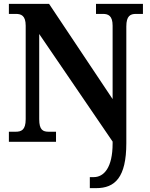

<svg xmlns="http://www.w3.org/2000/svg" viewBox="-20 -734 775 994"><path d="M445 240H478C575 240 634 185 634 7V-597C634 -652 655 -662 684 -662H720V-714H477V-662H513C540 -662 563 -653 563 -601V-221L234 -714H26V-662H62C89 -662 113 -654 113 -601V-117C113 -60 90 -52 60 -52H26V0H270V-52H233C203 -52 183 -60 183 -117V-558L563 -1V9C563 134 518 183 465 183H445Z"/></svg>

Font: Noto Serif Tamil SemiCondensed
Style: Bold
Weight: 700
Width: 4
Designer: Indian Type Foundry, Tom Grace, and the Monotype Design Team
Foundry: Monotype Imaging Inc.
Version: Version 2.004